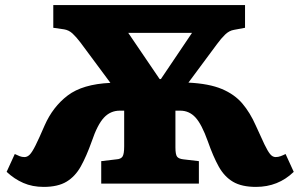

<svg xmlns="http://www.w3.org/2000/svg" viewBox="-20 -720 1178 753"><path d="M151 13Q107 13 71.5 -2.5Q36 -18 6 -46L38 -116Q48 -111 57 -107.5Q66 -104 76 -104Q87 -104 96.5 -113.5Q106 -123 119.5 -150Q133 -177 155 -228Q187 -301 245.5 -345.5Q304 -390 413 -395L295 -554Q279 -575 264.5 -588.5Q250 -602 231 -605L189 -611V-700H941V-611L898 -603Q879 -600 863 -584.5Q847 -569 831 -547L719 -396Q800 -392 850 -371Q900 -350 930.5 -314Q961 -278 983 -228Q1004 -181 1017 -154Q1030 -127 1039.5 -115.5Q1049 -104 1061 -104Q1071 -104 1080.5 -107.5Q1090 -111 1100 -116L1132 -46Q1071 13 984 13Q928 13 894 -7Q860 -27 838 -66.5Q816 -106 795 -166Q771 -233 746.5 -259.5Q722 -286 687 -286H668V-142Q668 -114 674.5 -105.5Q681 -97 700 -95L760 -88V0H377V-88L436 -95Q454 -96 460.5 -106Q467 -116 467 -146V-286H450Q413 -286 387.5 -258.5Q362 -231 340 -166Q319 -107 297 -67.5Q275 -28 241 -7.5Q207 13 151 13ZM606 -410H611L733 -591H483Z"/></svg>

Font: Literata 12pt ExtraBold
Style: Regular
Weight: 800
Designer: Latin by Veronika Burian and Jose Scaglione. Greek by Irene Vlachou. Cyrillic by Vera Evstafieva.
Foundry: TypeTogether
Version: Version 3.002